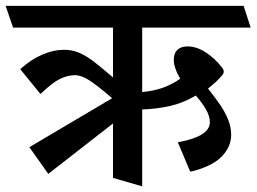

<svg xmlns="http://www.w3.org/2000/svg" viewBox="-45 -600 893 668"><path d="M345.2 -258.3Q293 -303.2 265.4 -320.8Q237.8 -338.4 215.8 -338.4Q190.4 -338.4 164.1 -325.7Q137.7 -313 95.7 -272.9L25.4 -359.4Q63 -393.1 101.8 -409.9Q140.6 -426.8 177.7 -426.8Q204.6 -426.8 228.3 -417.2Q252 -407.7 278.1 -388.2Q304.2 -368.7 348.1 -330.6V-503.9H0.5L-25.4 -579.6H802.7L827.1 -503.9H449.7V-279.8Q492.2 -283.7 524.2 -295.7Q556.2 -307.6 582 -326.2Q559.6 -364.3 559.6 -392.1Q559.6 -414.6 572 -426.5Q584.5 -438.5 607.4 -438.5Q638.7 -438.5 670.2 -418.2Q701.7 -397.9 727.1 -365.7Q733.4 -357.9 733.4 -351.1Q733.4 -346.2 731 -342.3Q714.4 -319.8 678.7 -292Q705.6 -257.8 721.4 -234.6Q737.3 -211.4 748.3 -184.8Q759.3 -158.2 759.3 -130.9Q759.3 -91.8 729.7 -58.8Q700.2 -25.9 634.3 -6.8Q629.4 -4.9 616.7 -2.9L573.7 -105Q685.1 -125 685.1 -174.8Q685.1 -195.3 672.1 -218.5Q659.2 -241.7 636.2 -267.6Q591.8 -241.2 545.2 -231Q498.5 -220.7 449.7 -219.2V48.3L348.1 19V-170.4L123 4.9L57.1 -87.9Z"/></svg>

Font: Vesper Libre Medium
Style: Regular
Weight: 500
Designer: Robert Keller & Kimya Gandhi
Foundry: Mota Italic
Version: Version 1.058